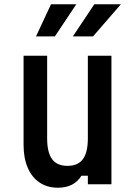

<svg xmlns="http://www.w3.org/2000/svg" viewBox="-20 -860 640 896"><path d="M500 -600V0H390V-40H360Q343 -12 315.5 2Q288 16 250 16Q201 16 165 -8Q129 -32 109.5 -77Q90 -122 90 -184V-600H200V-214Q200 -149 223 -117.5Q246 -86 295 -86Q344 -86 367 -117.5Q390 -149 390 -214V-600ZM148 -690 218 -840H336L236 -690ZM320 -690 420 -840H544L414 -690Z"/></svg>

Font: Martian Mono Condensed
Style: Regular
Weight: 400
Width: 3
Designer: Roman Shamin
Foundry: Evil Martians
Version: Version 1.000